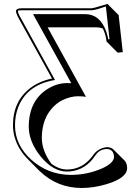

<svg xmlns="http://www.w3.org/2000/svg" viewBox="-20 -687 704 975"><path d="M442.9 -645Q455.1 -645 509.3 -662.1Q519.5 -665.5 525.9 -667L582.5 -610.4L603.5 -422.4L577.6 -419.4L521 -476.1Q517.6 -511.2 502 -542.5Q486.3 -547.9 470.7 -548.3H221.7L416.5 -195.3Q401.4 -198.2 375.5 -198.2Q357.4 -198.2 337.9 -193.4Q318.4 -188.5 297.6 -178.7Q276.9 -168.9 258.3 -151.6Q239.7 -134.3 224.9 -111.6Q210 -88.9 201.2 -56.4Q192.4 -23.9 192.4 14.6Q192.9 79.6 241.7 145.5Q282.2 173.8 319.8 173.8Q399.4 173.8 451.2 103.5Q454.6 99.1 457 95.2Q482.9 64 523.9 60.1Q543.9 60.5 555.7 71.8L612.3 127.9Q625.5 142.1 625.5 166.5Q625.5 217.3 520 248.5Q455.1 267.6 395.5 267.6Q272.9 267.6 185.1 185.1Q181.2 181.2 178.2 178.7L122.1 122.1Q98.1 98.1 81.3 70.8Q64.5 43.5 55.2 12.2Q45.9 -19 45.9 -50.8Q45.9 -174.3 136.2 -241.7Q182.1 -275.4 244.1 -288.1L77.1 -589.8Q61.5 -617.7 61 -630.9Q63 -644.5 87.9 -645ZM442.9 -634.8H87.9Q69.8 -634.8 70.8 -630.9Q71.3 -619.6 85.9 -594.7L259.3 -280.8L246.1 -278.3Q115.2 -252 72.3 -142.1Q56.2 -99.6 56.2 -50.8Q56.2 49.3 138.7 124Q223.6 200.2 338.9 201.2Q423.8 201.2 500 167.5Q558.1 140.6 559.1 109.9Q557.1 71.3 523.9 69.8Q488.8 69.8 468.8 96.2Q466.8 99.1 465.3 100.6Q416 176.3 334.5 183.6Q326.7 184.1 319.8 184.1Q250.5 184.1 188 109.4Q127 34.7 126 -42Q126 -177.2 224.1 -236.8Q270.5 -264.6 318.8 -265.1Q334.5 -265.1 341.8 -264.6L147.9 -615.2H414.1Q487.3 -614.3 519 -528.3Q526.4 -507.3 529.8 -487.3L536.1 -487.8L517.6 -654.3Q512.2 -652.8 499.5 -648.4Q460.9 -634.8 442.9 -634.8Z"/></svg>

Font: Linux Biolinum Shadow O
Style: Regular
Weight: 400
Designer: Philipp H. Poll
Foundry: Philipp H. Poll
Version: Version 1.0.4